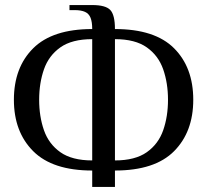

<svg xmlns="http://www.w3.org/2000/svg" viewBox="-20 -710 820 760"><path d="M345 30V-35Q188 -35 111.5 -111.5Q35 -188 35 -315Q35 -443 111.5 -519Q188 -595 345 -595Q345 -623 338.5 -639.5Q332 -656 316.5 -663Q301 -670 275 -670H255V-690H345Q398 -690 416.5 -670.5Q435 -651 435 -595Q593 -595 669 -519Q745 -443 745 -315Q745 -188 669 -111.5Q593 -35 435 -35V30ZM345 -75V-555Q265 -555 219 -522.5Q173 -490 154 -435.5Q135 -381 135 -315Q135 -249 154 -194.5Q173 -140 219 -107.5Q265 -75 345 -75ZM435 -75Q515 -75 561 -107.5Q607 -140 626 -194.5Q645 -249 645 -315Q645 -381 626 -435.5Q607 -490 561 -522.5Q515 -555 435 -555Z"/></svg>

Font: El Messiri
Style: Regular
Weight: 400
Designer: Mohamed Gaber
Foundry: Kief Type Foundry
Version: Version 2.020